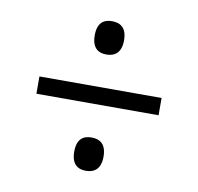

<svg xmlns="http://www.w3.org/2000/svg" viewBox="-61 -664 633 613"><g transform="rotate(10 255.0 -357.5)"><path d="M255 -492C282 -492 303 -506 303 -546C303 -587 282 -600 255 -600C228 -600 208 -587 208 -546C208 -506 228 -492 255 -492ZM57 -330H453V-386H57ZM255 -115C282 -115 303 -129 303 -169C303 -210 282 -223 255 -223C228 -223 208 -210 208 -169C208 -129 228 -115 255 -115Z"/></g></svg>

Font: Noto Serif Bengali SemiCondensed
Style: Regular
Weight: 400
Width: 4
Designer: Juan Bruce, Universal Thirst, Indian Type Foundry and the Monotype Design Team.
Foundry: Monotype Imaging Inc.
Version: Version 2.003